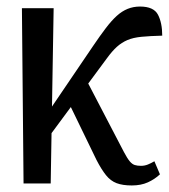

<svg xmlns="http://www.w3.org/2000/svg" viewBox="-20 -561 517 587"><path d="M111 -118 115 -200 265 -421Q286 -452 303.5 -475Q321 -498 337 -512.5Q353 -527 370.5 -534Q388 -541 408 -541Q450 -541 463 -516Q476 -491 476 -452Q438 -451 412.5 -448.5Q387 -446 369.5 -438.5Q352 -431 337.5 -418Q323 -405 307 -383ZM52 0 47 -536H144L135 0ZM383 6Q355 6 336.5 -1Q318 -8 304 -25.5Q290 -43 275 -72L178 -272L236 -332L359 -96Q369 -77 376.5 -68Q384 -59 392 -56.5Q400 -54 411 -54Q422 -54 432 -58Q442 -62 452 -68L469 -28Q453 -13 432 -3.5Q411 6 383 6Z"/></svg>

Font: Noto Serif Condensed
Style: Regular
Weight: 400
Width: 3
Designer: Monotype Design Team
Foundry: Monotype Imaging Inc.
Version: Version 2.015